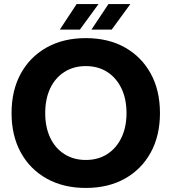

<svg xmlns="http://www.w3.org/2000/svg" viewBox="-20 -910 846 947"><path d="M403 17Q293 17 210.5 -29Q128 -75 82.5 -158Q37 -241 37 -352Q37 -464 82.5 -547Q128 -630 210.5 -676Q293 -722 403 -722Q514 -722 596 -676Q678 -630 723.5 -547Q769 -464 769 -352Q769 -241 723.5 -158Q678 -75 596 -29Q514 17 403 17ZM403 -121Q464 -121 509 -150Q554 -179 579 -231Q604 -283 604 -352Q604 -422 579 -474Q554 -526 509 -555Q464 -584 403 -584Q343 -584 297.5 -555Q252 -526 227.5 -474Q203 -422 203 -352Q203 -283 227.5 -231Q252 -179 297.5 -150Q343 -121 403 -121ZM431 -764 515 -890H623L531 -764ZM275 -764 358 -890H466L374 -764Z"/></svg>

Font: TikTok Sans 24pt
Style: Bold
Weight: 700
Version: Version 4.000